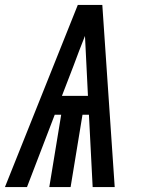

<svg xmlns="http://www.w3.org/2000/svg" viewBox="-48 -755 568 775"><path d="M-28 0 266 -735H365L415 0H326L311 -292H285L237 0H151L199 -292H173L61 0ZM202 -368H307L301 -490Q300 -520 298 -550Q296 -580 295 -610Q283 -580 271.5 -550Q260 -520 249 -490Z"/></svg>

Font: Iosevka SS04 Medium
Style: Italic
Weight: 500
Italic angle: -9°
Monospace: yes
Designer: Belleve Invis
Foundry: Belleve Invis
Version: Version 19.0.0; ttfautohint (v1.8.4)